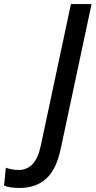

<svg xmlns="http://www.w3.org/2000/svg" viewBox="-33 -734 473 950"><path d="M64 196Q39 196 20 193Q1 190 -13 184L-4 96Q10 101 26 104Q42 107 60 107Q144 107 169 -14L318 -714H420L268 0Q246 105 195 150.5Q144 196 64 196Z"/></svg>

Font: Noto Sans SemiCondensed Medium
Style: Italic
Weight: 500
Width: 4
Italic angle: -12°
Designer: Monotype Design Team
Foundry: Monotype Imaging Inc.
Version: Version 2.013; ttfautohint (v1.8.4.7-5d5b)